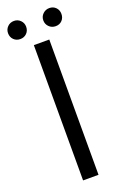

<svg xmlns="http://www.w3.org/2000/svg" viewBox="-202 -978 654 1027"><g transform="rotate(-20 125.0 -464.0)"><path d="M168.9 0H81.1V-770H168.9ZM-26.9 -877Q-26.9 -898.4 -12 -913.3Q2.9 -928.2 24.9 -928.2Q46.4 -928.2 61.3 -913.3Q76.2 -898.4 76.2 -877Q76.2 -854.5 61.5 -839.8Q46.9 -825.2 24.9 -825.2Q2.4 -825.2 -12.2 -839.8Q-26.9 -854.5 -26.9 -877ZM173.8 -877Q173.8 -898.4 189.2 -913.3Q204.6 -928.2 226.1 -928.2Q248 -928.2 262.5 -913.6Q276.9 -898.9 276.9 -877Q276.9 -854.5 262.7 -839.8Q248.5 -825.2 226.1 -825.2Q204.1 -825.2 189 -840.1Q173.8 -855 173.8 -877Z"/></g></svg>

Font: Junction Regular
Style: Regular
Weight: 500
Designer: Caroline Hadilaksono
Foundry: Caroline Hadilaksono
Version: Version 1.056